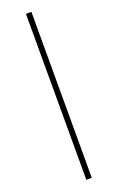

<svg xmlns="http://www.w3.org/2000/svg" viewBox="-188 -793 658 1087"><g transform="rotate(-20 141.0 -249.0)"><path d="M129 251V-749H162V251Z"/></g></svg>

Font: Source Serif 4 48pt Light
Style: Italic
Weight: 300
Italic angle: -12°
Designer: Frank Grießhammer
Foundry: Adobe Systems Incorporated
Version: Version 4.004;hotconv 1.0.116;makeotfexe 2.5.65601